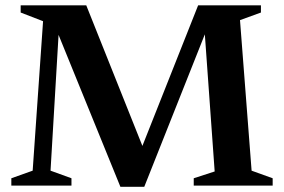

<svg xmlns="http://www.w3.org/2000/svg" viewBox="-20 -696 1064 720"><path d="M923.5 -56 1002.5 -27.5V0H706.5V-27.5L785 -53L747 -583L754 -582L521 4.5H431.5L194 -579L200.5 -580L169.5 -56L248 -27.5V0H22.5V-27.5L102.5 -56L141.5 -616.5L57.5 -649V-676H303.5L519.5 -135H508.5L723 -676H958.5V-649L880 -620.5Z"/></svg>

Font: Newsreader 16pt SemiBold
Style: Regular
Weight: 600
Designer: Hugues Gentile
Foundry: Production Type
Version: Version 1.003